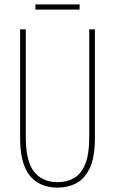

<svg xmlns="http://www.w3.org/2000/svg" viewBox="-20 -848 526 878"><path d="M414 -217Q414 -130 391 -80.5Q368 -31 329.5 -10.5Q291 10 243 10Q161 10 116.5 -44.5Q72 -99 72 -217V-714H98V-221Q98 -109 136.5 -62Q175 -15 243 -15Q286 -15 318.5 -33.5Q351 -52 369.5 -97Q388 -142 388 -221V-714H414ZM344 -828V-804H142V-828Z"/></svg>

Font: Noto Sans Gujarati UI ExtraCondensed Thin
Style: Regular
Weight: 100
Width: 2
Designer: Jelle Bosma - Monotype Design Team, Universal Thirst
Foundry: Monotype Imaging Inc.
Version: Version 2.106; ttfautohint (v1.8.4.7-5d5b)